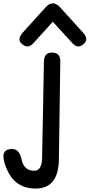

<svg xmlns="http://www.w3.org/2000/svg" viewBox="-55 -824 532 1139"><path d="M258.3 -804.2Q279.3 -804.7 301.3 -780.8L437 -631.3Q471.2 -593.8 446.8 -568.4Q409.7 -529.3 375.5 -566.9L258.3 -694.8L142.1 -566.9Q107.9 -529.3 69.8 -568.4Q46.4 -593.8 80.6 -631.3L215.8 -780.8Q237.3 -804.7 258.3 -804.2ZM253.4 -512.2Q303.7 -512.2 302.7 -458.5L294.4 112.8Q294.4 114.7 294.4 116.2Q294.4 294.4 156.2 294.4Q151.4 294.4 146.5 294.4Q33.2 289.6 -13.7 181.6Q-34.7 133.8 -34.7 104.5Q-34.7 70.8 -6.3 63Q5.9 59.6 16.1 59.6Q60.1 59.6 72.8 121.6Q86.9 189 147.9 189Q193.4 189 194.8 112.8L205.6 -458.5Q206.5 -512.2 253.4 -512.2Z"/></svg>

Font: Comic Relief LRS
Style: Regular
Weight: 400
Designer: Jeff Davis
Foundry: Loudifier
Version: Version 1.0